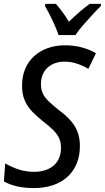

<svg xmlns="http://www.w3.org/2000/svg" viewBox="-22 -957 539 987"><path d="M152.8 9.8Q104 9.8 65.7 1Q27.3 -7.8 -2 -24.4L4.9 -117.2Q34.7 -99.1 72.5 -86.4Q110.4 -73.7 154.3 -73.7Q182.6 -73.7 207.8 -81.3Q232.9 -88.9 251.7 -104.2Q270.5 -119.6 281 -142.8Q291.5 -166 291.5 -197.3Q291.5 -224.6 282.5 -245.4Q273.4 -266.1 253.2 -286.9Q232.9 -307.6 198.2 -334Q167.5 -358.4 143.1 -383.8Q118.7 -409.2 105 -441.2Q91.3 -473.1 91.3 -516.6Q91.3 -564.5 107.4 -602.8Q123.5 -641.1 153.3 -668.2Q183.1 -695.3 223.6 -709.7Q264.2 -724.1 312.5 -724.1Q358.9 -724.1 399.2 -713.1Q439.5 -702.1 471.2 -683.1L432.1 -603Q405.8 -619.1 374.3 -629.6Q342.8 -640.1 309.6 -640.1Q284.2 -640.1 262.2 -632.6Q240.2 -625 223.6 -610.4Q207 -595.7 197.8 -574.2Q188.5 -552.7 188.5 -524.9Q188.5 -496.1 198.7 -475.3Q209 -454.6 229.2 -435.3Q249.5 -416 279.8 -391.6Q314.5 -366.2 338.6 -339.8Q362.8 -313.5 375.7 -281.5Q388.7 -249.5 388.7 -206.1Q388.7 -155.8 372.1 -115.7Q355.5 -75.7 324.5 -47.6Q293.5 -19.5 250 -4.9Q206.5 9.8 152.8 9.8ZM278.8 -776.9Q272 -798.3 259.8 -825.9Q247.6 -853.5 234.1 -880.1Q220.7 -906.7 209.5 -925.3L210.9 -937H265.6Q275.4 -926.3 286.4 -912.1Q297.4 -897.9 309.3 -880.9Q321.3 -863.8 332 -845.2Q359.9 -872.1 387 -895.8Q414.1 -919.4 439 -937H497.1L496.1 -925.3Q479 -909.2 453.6 -881.8Q428.2 -854.5 403.8 -826.2Q379.4 -797.9 366.2 -776.9Z"/></svg>

Font: Open Sans SemiCondensed Medium
Style: Italic
Weight: 500
Width: 4
Italic angle: -12°
Designer: Monotype Design Team
Foundry: Monotype Imaging Inc.
Version: Version 3.000